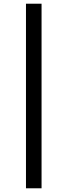

<svg xmlns="http://www.w3.org/2000/svg" viewBox="-20 -788 364 1035"><path d="M120 -768H204V227H120Z"/></svg>

Font: Suez One
Style: Regular
Weight: 400
Version: Version 1.000